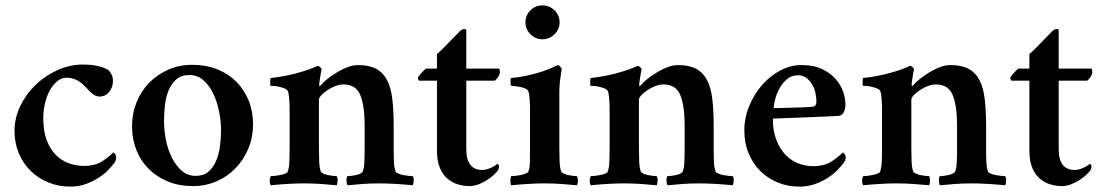

<svg xmlns="http://www.w3.org/2000/svg" viewBox="-20 -685 4093 714"><path d="M400 -384Q400 -360 386 -343Q372 -326 350 -326Q341 -326 332.5 -330.5Q324 -335 317 -342Q310 -349 303.5 -356Q297 -363 291 -369Q277 -382 261.5 -389Q246 -396 227 -396Q209 -396 193.5 -383.5Q178 -371 166 -350Q154 -329 147.5 -302Q141 -275 141 -246Q141 -197 154 -163Q167 -129 188.5 -108Q210 -87 237 -77.5Q264 -68 292 -68Q334 -68 360.5 -85.5Q387 -103 401 -118Q405 -117 408.5 -111.5Q412 -106 412 -101Q412 -91 408 -83Q401 -73 386.5 -57Q372 -41 350.5 -26.5Q329 -12 301.5 -1.5Q274 9 241 9Q198 9 160 -6.5Q122 -22 94 -49.5Q66 -77 50 -115Q34 -153 34 -198Q34 -247 56 -292Q78 -337 114 -371Q150 -405 195.5 -425Q241 -445 287 -445Q323 -445 347.5 -438.5Q372 -432 384 -424Q389 -418 394.5 -408.5Q400 -399 400 -384Z M684 -406Q655 -406 636.5 -390.5Q618 -375 607.5 -350Q597 -325 593.5 -295Q590 -265 590 -235Q590 -201 597 -165Q604 -129 619 -99Q634 -69 656 -50Q678 -31 708 -31Q737 -31 755 -46.5Q773 -62 783.5 -86.5Q794 -111 798 -141Q802 -171 802 -200Q802 -235 794.5 -271.5Q787 -308 772.5 -338Q758 -368 736 -387Q714 -406 684 -406ZM695 -444Q746 -444 787.5 -427.5Q829 -411 858.5 -381.5Q888 -352 904.5 -311.5Q921 -271 921 -223Q921 -175 904 -133.5Q887 -92 857 -60.5Q827 -29 786 -11Q745 7 697 7Q646 7 604.5 -10Q563 -27 533 -57Q503 -87 487 -127.5Q471 -168 471 -215Q471 -263 488 -305Q505 -347 535 -377.5Q565 -408 606 -426Q647 -444 695 -444Z M1311 -443Q1353 -443 1379 -429Q1405 -415 1419.5 -387Q1434 -359 1439 -316Q1444 -273 1444 -216V-133Q1444 -104 1445 -82.5Q1446 -61 1451 -47Q1453 -43 1461 -39.5Q1469 -36 1479.5 -34Q1490 -32 1500 -31Q1510 -30 1515 -30Q1519 -24 1518.5 -13Q1518 -2 1515 4Q1485 1 1452.5 -1Q1420 -3 1390 -3Q1359 -3 1330.5 -1Q1302 1 1272 4Q1269 -2 1268.5 -13Q1268 -24 1272 -30Q1277 -30 1286 -31Q1295 -32 1304 -34Q1313 -36 1320 -39.5Q1327 -43 1329 -47Q1334 -61 1335 -83Q1336 -105 1336 -134V-221Q1336 -291 1320 -331Q1304 -371 1257 -371Q1242 -371 1226 -364.5Q1210 -358 1196.5 -349Q1183 -340 1174.5 -330.5Q1166 -321 1166 -315V-134Q1166 -108 1167 -84.5Q1168 -61 1173 -47Q1175 -43 1182.5 -39.5Q1190 -36 1199.5 -34Q1209 -32 1218 -31Q1227 -30 1232 -30Q1236 -24 1235.5 -13Q1235 -2 1232 4Q1202 1 1172 -1Q1142 -3 1111 -3Q1081 -3 1048.5 -1Q1016 1 987 4Q983 -2 983 -13Q983 -24 987 -30Q992 -30 1001.5 -31Q1011 -32 1021.5 -34Q1032 -36 1040.5 -39.5Q1049 -43 1050 -47Q1055 -61 1056 -83Q1057 -105 1057 -134V-275Q1057 -279 1057 -289Q1057 -299 1056 -310Q1055 -321 1054 -331.5Q1053 -342 1050 -347Q1047 -353 1037.5 -356.5Q1028 -360 1017.5 -362.5Q1007 -365 998 -365.5Q989 -366 986 -366Q985 -367 985 -371.5Q985 -376 985 -381.5Q985 -387 985.5 -391Q986 -395 987 -395Q1036 -400 1084 -413Q1132 -426 1161 -440Q1166 -440 1171 -435Q1176 -430 1176 -427Q1175 -424 1173.5 -415.5Q1172 -407 1170.5 -397Q1169 -387 1168 -379.5Q1167 -372 1167 -370Q1167 -366 1169 -365Q1170 -365 1174 -369Q1183 -380 1199 -392.5Q1215 -405 1234 -416.5Q1253 -428 1273 -435.5Q1293 -443 1311 -443Z M1834 -430Q1837 -430 1838 -426Q1839 -422 1839 -417Q1839 -410 1833.5 -400.5Q1828 -391 1820 -385H1714V-131Q1714 -53 1773 -53Q1783 -53 1792.5 -56Q1802 -59 1810 -63Q1818 -67 1823.5 -71Q1829 -75 1830 -76Q1832 -75 1834 -72Q1836 -69 1836 -65Q1836 -61 1833.5 -55Q1831 -49 1829 -48Q1825 -43 1815.5 -34Q1806 -25 1792 -16Q1778 -7 1761 0Q1744 7 1725 7Q1704 7 1682.5 0.5Q1661 -6 1643.5 -21Q1626 -36 1615.5 -61.5Q1605 -87 1605 -125V-385H1539Q1536 -387 1535 -390.5Q1534 -394 1534 -397Q1539 -405 1548.5 -415Q1558 -425 1564 -430H1605V-484Q1617 -494 1629 -506.5Q1641 -519 1653 -531Q1665 -543 1675.5 -554Q1686 -565 1693 -572Q1700 -577 1706.5 -577Q1713 -577 1714 -573V-430Z M1934 -602Q1934 -628 1952.5 -646.5Q1971 -665 1997 -665Q2023 -665 2042 -646.5Q2061 -628 2061 -602Q2061 -576 2042 -557.5Q2023 -539 1997 -539Q1971 -539 1952.5 -557.5Q1934 -576 1934 -602ZM2060 -133Q2060 -107 2061 -84Q2062 -61 2067 -47Q2069 -43 2076.5 -39.5Q2084 -36 2093 -34Q2102 -32 2111.5 -31Q2121 -30 2125 -30Q2129 -25 2129 -13Q2129 -1 2125 4Q2096 1 2066 -1Q2036 -3 2005 -3Q1975 -3 1943 -1Q1911 1 1881 4Q1878 -1 1878 -13Q1878 -25 1881 -30Q1886 -30 1896 -31Q1906 -32 1916 -34Q1926 -36 1934.5 -39.5Q1943 -43 1945 -47Q1950 -61 1950.5 -82.5Q1951 -104 1951 -133V-276Q1951 -280 1951 -289.5Q1951 -299 1950 -310Q1949 -321 1948 -331.5Q1947 -342 1944 -347Q1941 -353 1932 -356.5Q1923 -360 1912.5 -362Q1902 -364 1893 -365Q1884 -366 1881 -366Q1879 -368 1878.5 -380.5Q1878 -393 1881 -395Q1906 -397 1930.5 -402Q1955 -407 1978 -413.5Q2001 -420 2020.5 -428Q2040 -436 2055 -443Q2060 -442 2064.5 -435.5Q2069 -429 2069 -427Q2068 -424 2067 -416Q2066 -408 2064.5 -398.5Q2063 -389 2062 -380.5Q2061 -372 2061 -367Q2060 -355 2060 -336.5Q2060 -318 2060 -315Z M2501 -443Q2543 -443 2569 -429Q2595 -415 2609.5 -387Q2624 -359 2629 -316Q2634 -273 2634 -216V-133Q2634 -104 2635 -82.5Q2636 -61 2641 -47Q2643 -43 2651 -39.5Q2659 -36 2669.5 -34Q2680 -32 2690 -31Q2700 -30 2705 -30Q2709 -24 2708.5 -13Q2708 -2 2705 4Q2675 1 2642.5 -1Q2610 -3 2580 -3Q2549 -3 2520.5 -1Q2492 1 2462 4Q2459 -2 2458.5 -13Q2458 -24 2462 -30Q2467 -30 2476 -31Q2485 -32 2494 -34Q2503 -36 2510 -39.5Q2517 -43 2519 -47Q2524 -61 2525 -83Q2526 -105 2526 -134V-221Q2526 -291 2510 -331Q2494 -371 2447 -371Q2432 -371 2416 -364.5Q2400 -358 2386.5 -349Q2373 -340 2364.5 -330.5Q2356 -321 2356 -315V-134Q2356 -108 2357 -84.5Q2358 -61 2363 -47Q2365 -43 2372.5 -39.5Q2380 -36 2389.5 -34Q2399 -32 2408 -31Q2417 -30 2422 -30Q2426 -24 2425.5 -13Q2425 -2 2422 4Q2392 1 2362 -1Q2332 -3 2301 -3Q2271 -3 2238.5 -1Q2206 1 2177 4Q2173 -2 2173 -13Q2173 -24 2177 -30Q2182 -30 2191.5 -31Q2201 -32 2211.5 -34Q2222 -36 2230.5 -39.5Q2239 -43 2240 -47Q2245 -61 2246 -83Q2247 -105 2247 -134V-275Q2247 -279 2247 -289Q2247 -299 2246 -310Q2245 -321 2244 -331.5Q2243 -342 2240 -347Q2237 -353 2227.5 -356.5Q2218 -360 2207.5 -362.5Q2197 -365 2188 -365.5Q2179 -366 2176 -366Q2175 -367 2175 -371.5Q2175 -376 2175 -381.5Q2175 -387 2175.5 -391Q2176 -395 2177 -395Q2226 -400 2274 -413Q2322 -426 2351 -440Q2356 -440 2361 -435Q2366 -430 2366 -427Q2365 -424 2363.5 -415.5Q2362 -407 2360.5 -397Q2359 -387 2358 -379.5Q2357 -372 2357 -370Q2357 -366 2359 -365Q2360 -365 2364 -369Q2373 -380 2389 -392.5Q2405 -405 2424 -416.5Q2443 -428 2463 -435.5Q2483 -443 2501 -443Z M2947 -405Q2922 -405 2904.5 -389Q2887 -373 2876.5 -352Q2866 -331 2861.5 -311Q2857 -291 2857 -283Q2860 -283 2880 -283.5Q2900 -284 2924 -284.5Q2948 -285 2970 -286Q2992 -287 2999 -288Q3016 -288 3016 -307Q3016 -322 3012.5 -339Q3009 -356 3000.5 -370.5Q2992 -385 2979 -395Q2966 -405 2947 -405ZM2959 -443Q3007 -443 3038.5 -427.5Q3070 -412 3089 -389.5Q3108 -367 3116 -342Q3124 -317 3124 -298Q3124 -280 3117.5 -267.5Q3111 -255 3098 -254Q3078 -253 3044.5 -251.5Q3011 -250 2975 -248.5Q2939 -247 2906 -246Q2873 -245 2854 -244Q2854 -197 2867.5 -163.5Q2881 -130 2902 -108.5Q2923 -87 2949.5 -77Q2976 -67 3003 -67Q3046 -67 3073 -85Q3100 -103 3114 -118Q3117 -117 3121 -111.5Q3125 -106 3125 -101Q3125 -90 3120 -83Q3113 -73 3098.5 -57Q3084 -41 3062.5 -26.5Q3041 -12 3013.5 -1.5Q2986 9 2953 9Q2910 9 2873 -6Q2836 -21 2808 -48.5Q2780 -76 2764 -114.5Q2748 -153 2748 -200Q2748 -248 2766.5 -292Q2785 -336 2814.5 -369.5Q2844 -403 2882 -423Q2920 -443 2959 -443Z M3514 -443Q3556 -443 3582 -429Q3608 -415 3622.5 -387Q3637 -359 3642 -316Q3647 -273 3647 -216V-133Q3647 -104 3648 -82.5Q3649 -61 3654 -47Q3656 -43 3664 -39.5Q3672 -36 3682.5 -34Q3693 -32 3703 -31Q3713 -30 3718 -30Q3722 -24 3721.5 -13Q3721 -2 3718 4Q3688 1 3655.5 -1Q3623 -3 3593 -3Q3562 -3 3533.5 -1Q3505 1 3475 4Q3472 -2 3471.5 -13Q3471 -24 3475 -30Q3480 -30 3489 -31Q3498 -32 3507 -34Q3516 -36 3523 -39.5Q3530 -43 3532 -47Q3537 -61 3538 -83Q3539 -105 3539 -134V-221Q3539 -291 3523 -331Q3507 -371 3460 -371Q3445 -371 3429 -364.5Q3413 -358 3399.5 -349Q3386 -340 3377.5 -330.5Q3369 -321 3369 -315V-134Q3369 -108 3370 -84.5Q3371 -61 3376 -47Q3378 -43 3385.5 -39.5Q3393 -36 3402.5 -34Q3412 -32 3421 -31Q3430 -30 3435 -30Q3439 -24 3438.5 -13Q3438 -2 3435 4Q3405 1 3375 -1Q3345 -3 3314 -3Q3284 -3 3251.5 -1Q3219 1 3190 4Q3186 -2 3186 -13Q3186 -24 3190 -30Q3195 -30 3204.5 -31Q3214 -32 3224.5 -34Q3235 -36 3243.5 -39.5Q3252 -43 3253 -47Q3258 -61 3259 -83Q3260 -105 3260 -134V-275Q3260 -279 3260 -289Q3260 -299 3259 -310Q3258 -321 3257 -331.5Q3256 -342 3253 -347Q3250 -353 3240.5 -356.5Q3231 -360 3220.5 -362.5Q3210 -365 3201 -365.5Q3192 -366 3189 -366Q3188 -367 3188 -371.5Q3188 -376 3188 -381.5Q3188 -387 3188.5 -391Q3189 -395 3190 -395Q3239 -400 3287 -413Q3335 -426 3364 -440Q3369 -440 3374 -435Q3379 -430 3379 -427Q3378 -424 3376.5 -415.5Q3375 -407 3373.5 -397Q3372 -387 3371 -379.5Q3370 -372 3370 -370Q3370 -366 3372 -365Q3373 -365 3377 -369Q3386 -380 3402 -392.5Q3418 -405 3437 -416.5Q3456 -428 3476 -435.5Q3496 -443 3514 -443Z M4037 -430Q4040 -430 4041 -426Q4042 -422 4042 -417Q4042 -410 4036.5 -400.5Q4031 -391 4023 -385H3917V-131Q3917 -53 3976 -53Q3986 -53 3995.5 -56Q4005 -59 4013 -63Q4021 -67 4026.5 -71Q4032 -75 4033 -76Q4035 -75 4037 -72Q4039 -69 4039 -65Q4039 -61 4036.5 -55Q4034 -49 4032 -48Q4028 -43 4018.5 -34Q4009 -25 3995 -16Q3981 -7 3964 0Q3947 7 3928 7Q3907 7 3885.5 0.5Q3864 -6 3846.5 -21Q3829 -36 3818.5 -61.5Q3808 -87 3808 -125V-385H3742Q3739 -387 3738 -390.5Q3737 -394 3737 -397Q3742 -405 3751.5 -415Q3761 -425 3767 -430H3808V-484Q3820 -494 3832 -506.5Q3844 -519 3856 -531Q3868 -543 3878.5 -554Q3889 -565 3896 -572Q3903 -577 3909.5 -577Q3916 -577 3917 -573V-430Z"/></svg>

Font: Vermiglione SemiBold
Style: Regular
Weight: 600
Version: Version 1.000